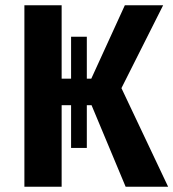

<svg xmlns="http://www.w3.org/2000/svg" viewBox="-20 -712 661 732"><path d="M621 0H459L329 -311H311V-148H251V-311H215V0H73V-692H215V-412H251V-572H311V-412H328L456 -692H602L443 -376Z"/></svg>

Font: FiraSans
Style: Regular
Weight: 600
Designer: Carrois Corporate & Edenspiekermann AG
Foundry: Carrois Corporate GbR & Edenspiekermann AG
Version: Version 3.106;PS 003.106;hotconv 1.0.70;makeotf.lib2.5.58329